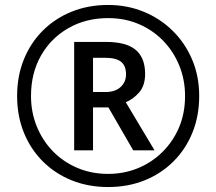

<svg xmlns="http://www.w3.org/2000/svg" viewBox="-20 -744 872 774"><path d="M416 10Q336 10 269 -17Q202 -44 152.5 -93.5Q103 -143 76 -210Q49 -277 49 -357Q49 -437 76 -504Q103 -571 152.5 -620.5Q202 -670 269 -697Q336 -724 416 -724Q492 -724 558.5 -697Q625 -670 675.5 -620.5Q726 -571 754.5 -504Q783 -437 783 -357Q783 -277 756 -210Q729 -143 679.5 -93.5Q630 -44 563 -17Q496 10 416 10ZM416 -43Q480 -43 536 -66Q592 -89 635 -131.5Q678 -174 702 -231Q726 -288 726 -357Q726 -422 703 -479Q680 -536 638.5 -579Q597 -622 540.5 -646.5Q484 -671 416 -671Q326 -671 255.5 -630.5Q185 -590 145 -519.5Q105 -449 105 -357Q105 -292 128 -235Q151 -178 192.5 -135Q234 -92 291 -67.5Q348 -43 416 -43ZM279 -138V-575H407Q489 -575 527 -543Q565 -511 565 -446Q565 -399 541 -371.5Q517 -344 487 -332L603 -138H517L417 -311H355V-138ZM405 -373Q444 -373 466 -393Q488 -413 488 -444Q488 -479 468 -495Q448 -511 404 -511H355V-373Z"/></svg>

Font: Noto Sans Symbols 2
Style: Regular
Weight: 400
Designer: Monotype Design Team
Foundry: Monotype Imaging Inc.
Version: Version 2.008; ttfautohint (v1.8.4.7-5d5b)